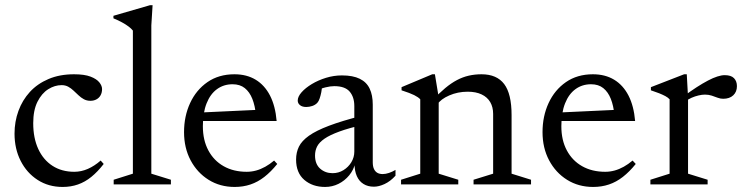

<svg xmlns="http://www.w3.org/2000/svg" viewBox="-20 -730 2947 760"><path d="M273 -436Q314 -436 338.2 -426.8Q362.5 -417.5 373.2 -404Q384 -390.5 384 -377.5Q384 -363.5 378.2 -353Q372.5 -342.5 362 -336.8Q351.5 -331 338 -331Q323.5 -331 312 -337.2Q300.5 -343.5 290.8 -352.8Q281 -362 271.2 -371.2Q261.5 -380.5 250 -386.8Q238.5 -393 224 -393Q196.5 -393 170.8 -376.8Q145 -360.5 128.2 -327Q111.5 -293.5 111.5 -242.5Q111.5 -183.5 131.5 -140.2Q151.5 -97 188 -73.5Q224.5 -50 274 -50Q301.5 -50 327.8 -61.5Q354 -73 378.5 -94.5L390.5 -81Q366.5 -50 341.5 -29.8Q316.5 -9.5 288.5 0.2Q260.5 10 228 10Q172 10 129 -17.8Q86 -45.5 61.8 -93.2Q37.5 -141 37.5 -201Q37.5 -248.5 53 -291Q68.5 -333.5 98.2 -366Q128 -398.5 172 -417.2Q216 -436 273 -436Z M579 -42.5 656.5 -18.5V0H430V-18.5L506 -42.5V-609Q499.5 -617 489 -625Q478.5 -633 463.5 -641.2Q448.5 -649.5 429 -657.5V-667.5L574 -709.5H584L579 -629.5Z M908 -436Q956.5 -436 992 -414.5Q1027.5 -393 1048.8 -351.8Q1070 -310.5 1075 -251H769L770 -284.5L1027 -296.5L993 -275.5Q989.5 -311.5 978.8 -338.8Q968 -366 949 -381.2Q930 -396.5 900.5 -396.5Q865.5 -396.5 839 -377.2Q812.5 -358 797.8 -321Q783 -284 783 -230.5Q783 -175 804.8 -134.5Q826.5 -94 865.5 -72Q904.5 -50 956.5 -50Q975.5 -50 993.8 -55Q1012 -60 1030 -70Q1048 -80 1065 -94.5L1077.5 -81Q1052.5 -50 1026.5 -29.8Q1000.5 -9.5 971.5 0.2Q942.5 10 909 10Q851 10 805.8 -18.2Q760.5 -46.5 734.5 -95.5Q708.5 -144.5 708.5 -207Q708.5 -270 732.5 -322Q756.5 -374 801.2 -405Q846 -436 908 -436Z M1411.5 -271.5 1419.5 -236.5Q1360.5 -223 1323 -209.2Q1285.5 -195.5 1264.5 -181Q1243.5 -166.5 1235.2 -150.2Q1227 -134 1227 -114.5Q1227 -80.5 1247.2 -62.5Q1267.5 -44.5 1296.5 -44.5Q1320 -44.5 1339.5 -56.5Q1359 -68.5 1370.8 -88Q1382.5 -107.5 1382.5 -130V-310Q1382.5 -346 1364 -367.5Q1345.5 -389 1303 -389Q1288 -389 1268.5 -384.2Q1249 -379.5 1230.5 -370L1256 -393Q1254.5 -379 1251.8 -365Q1249 -351 1245.2 -340Q1241.5 -329 1236 -323Q1228 -314.5 1216 -310.5Q1204 -306.5 1192 -306.5Q1176.5 -306.5 1167.5 -313.8Q1158.5 -321 1158.5 -332Q1158.5 -347.5 1173.8 -364.8Q1189 -382 1214.2 -397.2Q1239.5 -412.5 1270.5 -422Q1301.5 -431.5 1333.5 -431.5Q1377 -431.5 1404 -418.2Q1431 -405 1443.2 -379.2Q1455.5 -353.5 1455.5 -316V-87.5Q1455.5 -72 1460 -61.8Q1464.5 -51.5 1473.2 -46.2Q1482 -41 1495 -41Q1506.5 -41 1519.8 -45.5Q1533 -50 1545.5 -57.5V-34.5Q1525 -12 1502.2 -1.5Q1479.5 9 1460 9Q1436 9 1418.8 -1.8Q1401.5 -12.5 1392.5 -32.8Q1383.5 -53 1383.5 -80.5L1386.5 -85.5Q1380 -57.5 1362.2 -36Q1344.5 -14.5 1319.8 -2.2Q1295 10 1267 10Q1217 10 1184.5 -18Q1152 -46 1152 -98.5Q1152 -126.5 1163.2 -149.5Q1174.5 -172.5 1203 -192.8Q1231.5 -213 1282.2 -232.2Q1333 -251.5 1411.5 -271.5Z M1716.5 -344.5V-42.5L1794 -18.5V0H1567.5V-18.5L1643.5 -42.5V-337Q1635.5 -345.5 1619.5 -353.5Q1603.5 -361.5 1569.5 -372.5V-385L1691 -436H1701.5ZM1854.5 -18.5 1932 -42.5V-279Q1932 -306 1920.5 -325.8Q1909 -345.5 1886.5 -356.2Q1864 -367 1831.5 -367Q1792 -367 1758.2 -352.2Q1724.5 -337.5 1711.5 -317L1692 -333Q1718.5 -361.5 1742.2 -381.2Q1766 -401 1788.8 -413Q1811.5 -425 1835.5 -430.5Q1859.5 -436 1886 -436Q1946.5 -436 1975.8 -397.2Q2005 -358.5 2005 -274.5V-42.5L2082 -18.5V0H1854.5Z M2327 -436Q2375.5 -436 2411 -414.5Q2446.5 -393 2467.8 -351.8Q2489 -310.5 2494 -251H2188L2189 -284.5L2446 -296.5L2412 -275.5Q2408.5 -311.5 2397.8 -338.8Q2387 -366 2368 -381.2Q2349 -396.5 2319.5 -396.5Q2284.5 -396.5 2258 -377.2Q2231.5 -358 2216.8 -321Q2202 -284 2202 -230.5Q2202 -175 2223.8 -134.5Q2245.5 -94 2284.5 -72Q2323.5 -50 2375.5 -50Q2394.5 -50 2412.8 -55Q2431 -60 2449 -70Q2467 -80 2484 -94.5L2496.5 -81Q2471.5 -50 2445.5 -29.8Q2419.5 -9.5 2390.5 0.2Q2361.5 10 2328 10Q2270 10 2224.8 -18.2Q2179.5 -46.5 2153.5 -95.5Q2127.5 -144.5 2127.5 -207Q2127.5 -270 2151.5 -322Q2175.5 -374 2220.2 -405Q2265 -436 2327 -436Z M2848.5 -432.5Q2874 -432.5 2885.5 -420.5Q2897 -408.5 2897 -389Q2897 -366.5 2882.5 -352.8Q2868 -339 2842.5 -339Q2831.5 -339 2820.5 -343.2Q2809.5 -347.5 2797.2 -351.5Q2785 -355.5 2770.5 -355.5Q2759 -355.5 2745 -352.2Q2731 -349 2717.5 -343Q2704 -337 2694 -329L2683 -346.5Q2712.5 -368.5 2737.2 -384.5Q2762 -400.5 2782.5 -411.2Q2803 -422 2819.5 -427.2Q2836 -432.5 2848.5 -432.5ZM2703.5 -344.5V-42.5L2781 -18.5V0H2554.5V-18.5L2630.5 -42.5V-337Q2624 -344 2613.8 -349.5Q2603.5 -355 2589.2 -360.8Q2575 -366.5 2556.5 -372.5V-385L2688 -436H2698.5Z"/></svg>

Font: Newsreader Text
Style: Regular
Weight: 400
Designer: Hugues Gentile
Foundry: Production Type
Version: Version 1.001